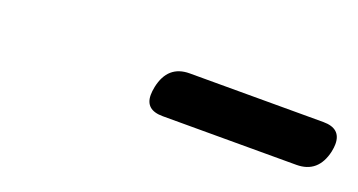

<svg xmlns="http://www.w3.org/2000/svg" viewBox="-24 -807 537 288"><g transform="rotate(20 245.0 -663.0)"><path d="M445.3 -626H231.9Q204.1 -626 204.1 -649.9Q204.1 -655.8 205.6 -663.1Q213.4 -700.2 248 -700.2H461.4Q489.7 -700.2 489.7 -675.3Q489.7 -669.9 488.3 -663.1Q480 -626 445.3 -626Z"/></g></svg>

Font: inglobal
Style: Italic
Weight: 400
Italic angle: -12°
Designer: Andrey Kochetov, Denis Davydov, Evgeny Yurtaev
Foundry: inglobal
Version: Version 1.00 September 25, 2014, initial release